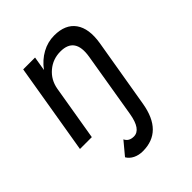

<svg xmlns="http://www.w3.org/2000/svg" viewBox="-195 -583 916 916"><g transform="rotate(-45 262.5 -125.0)"><path d="M235 220Q208 220 186.5 209.5Q165 199 154 180L209 114Q221 140 254 140Q302 140 317 50L372 -280Q391 -395 293 -395Q242 -395 204 -363Q166 -331 157 -280L110 0H30L107 -460H187L175 -388Q204 -427 243 -448.5Q282 -470 326 -470Q401 -470 434.5 -423Q468 -376 454 -290L395 60Q368 220 235 220Z"/></g></svg>

Font: Jost*
Style: Italic
Weight: 400
Italic angle: -10°
Version: Version 3.7